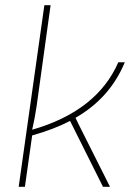

<svg xmlns="http://www.w3.org/2000/svg" viewBox="-20 -720 527 740"><path d="M436 -480H461Q404 -342 271 -266Q275 -257 283.5 -240Q292 -223 296 -215L404 0H377L250 -254Q189 -222 104 -198L76 0H52L151 -700H175L121 -310Q114 -263 104 -220Q354 -292 436 -480Z"/></svg>

Font: Exo 2.0 Thin
Style: Italic
Weight: 250
Italic angle: -8°
Designer: Natanael Gama
Version: Version 1.001;PS 001.001;hotconv 1.0.70;makeotf.lib2.5.58329